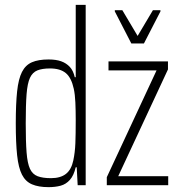

<svg xmlns="http://www.w3.org/2000/svg" viewBox="-20 -763 740 791"><path d="M180 8Q139 8 112 -3.5Q85 -15 70.5 -43.5Q56 -72 50.5 -123.5Q45 -175 45 -255Q45 -335 50.5 -386.5Q56 -438 70.5 -466.5Q85 -495 111.5 -506.5Q138 -518 180 -518Q211 -518 232 -510.5Q253 -503 267.5 -487.5Q282 -472 288 -445H292V-743H333V0H300L296 -74H292Q284 -40 268 -22Q252 -4 230 2Q208 8 180 8ZM190 -29Q229 -29 251.5 -46.5Q274 -64 282 -102Q289 -135 290.5 -172.5Q292 -210 292 -268Q292 -308 290.5 -341Q289 -374 284 -397Q274 -443 251 -462Q228 -481 186 -481Q154 -481 134 -473Q114 -465 103.5 -442.5Q93 -420 89.5 -375Q86 -330 86 -255Q86 -180 89.5 -135Q93 -90 103.5 -67.5Q114 -45 135 -37Q156 -29 190 -29ZM420 0V-33L625 -473H427V-510H672V-477L467 -37H673V0ZM521 -584 453 -716V-721H484L547 -615L610 -721H641V-716L573 -584Z"/></svg>

Font: Saira ExtraCondensed ExtraLight
Style: Regular
Weight: 250
Width: 2
Designer: Hector Gatti with collaboration of the Omnibus-Type team
Foundry: Omnibus-Type
Version: Version 1.101